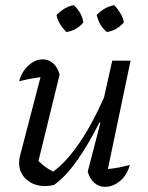

<svg xmlns="http://www.w3.org/2000/svg" viewBox="-20 -718 574 744"><path d="M320 -53 369 -242 365 -243Q321 -155 276.5 -93Q232 -31 189 -1Q170 3 155 3Q111 3 82.5 -22.5Q54 -48 54 -87Q54 -101 58 -116L137 -419Q92 -413 54 -403Q65 -442 91 -465Q117 -488 146 -488Q168 -488 185.5 -473Q203 -458 211 -429L129 -94Q157 -67 186 -53Q236 -89 286.5 -162.5Q337 -236 383 -340L415 -483H486L398 -63Q441 -67 483 -79Q473 -40 445.5 -17Q418 6 387 6Q364 6 346 -9Q328 -24 320 -53ZM266 -698Q298 -668 303 -631Q276 -599 237 -594Q223 -608 212.5 -625Q202 -642 199 -660Q213 -674 230 -684.5Q247 -695 266 -698ZM423 -698Q437 -683 447 -666Q457 -649 460 -631Q431 -599 394 -594Q363 -620 355 -660Q384 -691 423 -698Z"/></svg>

Font: Piazzolla
Style: Italic
Weight: 400
Italic angle: -11.3°
Designer: Juan Pablo del Peral
Foundry: Huerta Tipografica
Version: Version 1.330